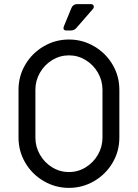

<svg xmlns="http://www.w3.org/2000/svg" viewBox="-20 -900 670 933"><path d="M70 -231V-464Q70 -530 103 -586Q136 -642 192.5 -675Q249 -708 315 -708Q381 -708 437.5 -675Q494 -642 527 -586Q560 -530 560 -464V-231Q560 -165 527 -109Q494 -53 437.5 -20Q381 13 315 13Q249 13 192.5 -20Q136 -53 103 -109Q70 -165 70 -231ZM478 -231V-464Q478 -508 456 -546.5Q434 -585 396.5 -608Q359 -631 315 -631Q271 -631 233.5 -608Q196 -585 174 -546.5Q152 -508 152 -464V-231Q152 -187 174 -148.5Q196 -110 233.5 -87Q271 -64 315 -64Q359 -64 396.5 -87Q434 -110 456 -148.5Q478 -187 478 -231ZM290 -771 327 -861Q335 -880 355 -880H422Q428 -880 432 -876.5Q436 -873 436 -867Q436 -861 432 -857L351 -764Q341 -752 325 -752H301Q293 -752 290 -757.5Q287 -763 290 -771Z"/></svg>

Font: Miriam Libre
Style: Regular
Weight: 400
Designer: Michal Sahar
Foundry: Hagilda
Version: Version 1.001